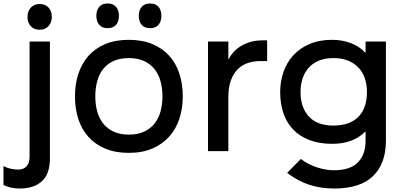

<svg xmlns="http://www.w3.org/2000/svg" viewBox="-79 -869 2329 1104"><path d="M219 -772Q219 -740 200 -719Q181 -698 149 -698Q116 -698 97.5 -719Q79 -740 79 -772Q79 -804 98 -825Q117 -846 149 -846Q182 -846 200.5 -825Q219 -804 219 -772ZM208 42Q208 131 162 173Q116 215 33 215Q-16 215 -59 195V86Q-38 97 -16 101.5Q6 106 27 106Q56 106 73.5 87.5Q91 69 91 31V-630H208Z M849 -778Q849 -746 832.5 -726.5Q816 -707 784 -707Q752 -707 735.5 -726.5Q719 -746 719 -778Q719 -810 735.5 -829.5Q752 -849 784 -849Q816 -849 832.5 -829.5Q849 -810 849 -778ZM605 -778Q605 -746 588.5 -726.5Q572 -707 540 -707Q508 -707 491.5 -726.5Q475 -746 475 -778Q475 -810 491.5 -829.5Q508 -849 540 -849Q572 -849 588.5 -829.5Q605 -810 605 -778ZM972 -315Q972 -246 952.5 -186.5Q933 -127 894 -83.5Q855 -40 797 -15Q739 10 662 10Q584 10 526 -14.5Q468 -39 429 -82.5Q390 -126 371 -185.5Q352 -245 352 -315Q352 -385 371.5 -444.5Q391 -504 429.5 -547.5Q468 -591 526 -615.5Q584 -640 661 -640Q739 -640 797.5 -615.5Q856 -591 894.5 -548Q933 -505 952.5 -445Q972 -385 972 -315ZM855 -315Q855 -362 844 -402Q833 -442 809.5 -471.5Q786 -501 749.5 -518Q713 -535 662 -535Q611 -535 574.5 -518.5Q538 -502 514.5 -472.5Q491 -443 480 -402.5Q469 -362 469 -315Q469 -268 480 -228Q491 -188 514.5 -158.5Q538 -129 574.5 -112Q611 -95 662 -95Q713 -95 749.5 -112Q786 -129 809.5 -158.5Q833 -188 844 -228Q855 -268 855 -315Z M1457 -518H1420Q1381 -518 1347 -507Q1313 -496 1288 -471Q1263 -446 1248.5 -406.5Q1234 -367 1234 -311V0H1117V-630H1234V-529H1236Q1263 -581 1315 -609Q1367 -637 1430 -637H1457Z M2140 -630V-60Q2140 71 2066.5 143Q1993 215 1842 215Q1767 215 1701 194Q1635 173 1572 125L1651 45Q1691 76 1742.5 93Q1794 110 1842 110Q1933 110 1978 65.5Q2023 21 2023 -60V-112H2021Q1951 -42 1832 -42Q1757 -42 1700.5 -63.5Q1644 -85 1606.5 -124.5Q1569 -164 1550.5 -218.5Q1532 -273 1532 -339Q1532 -400 1551 -455Q1570 -510 1607.5 -551Q1645 -592 1701 -616Q1757 -640 1831 -640Q1890 -640 1940 -620.5Q1990 -601 2021 -566H2023V-630ZM2031 -339Q2031 -382 2019 -418Q2007 -454 1982.5 -480Q1958 -506 1922 -520.5Q1886 -535 1838 -535Q1790 -535 1754 -520Q1718 -505 1695 -478.5Q1672 -452 1660.5 -416.5Q1649 -381 1649 -339Q1649 -252 1696.5 -199.5Q1744 -147 1838 -147Q1889 -147 1926 -161.5Q1963 -176 1986 -201.5Q2009 -227 2020 -262.5Q2031 -298 2031 -339Z"/></svg>

Font: TypoPRO Sinkin Sans
Style: 500 Medium
Weight: 500
Designer: Keith Bates
Foundry: K-Type
Version: Sinkin Sans (version 1.0)  by Keith Bates   •   © 2014   www